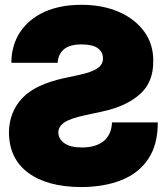

<svg xmlns="http://www.w3.org/2000/svg" viewBox="-20 -757 683 786"><path d="M215.8 -500H26.4Q26.9 -571.3 61.8 -624.8Q96.7 -678.2 160.9 -707.8Q225.1 -737.3 313.5 -737.3Q399.9 -737.3 466.6 -708.3Q533.2 -679.2 570.8 -627.2Q608.4 -575.2 607.4 -505.9Q607.9 -420.4 552.5 -371.1Q497.1 -321.8 400.4 -300.8L328.1 -285.2Q267.1 -272 243.2 -255.6Q219.2 -239.3 218.8 -214.8Q219.2 -188 243.7 -170.7Q268.1 -153.3 315.4 -153.3Q372.1 -153.3 404.3 -179.4Q436.5 -205.6 438.5 -255.9H626Q626 -164.6 586.9 -106.2Q547.9 -47.9 477.5 -19.8Q407.2 8.3 312.5 8.8Q174.3 8.3 95.9 -49.3Q17.6 -106.9 16.6 -214.8Q17.6 -297.9 70.6 -354.7Q123.5 -411.6 244.1 -437.5L303.7 -450.2Q355.5 -461.4 379.2 -477.5Q402.8 -493.7 401.4 -519.5Q401.4 -543.9 380.4 -559.6Q359.4 -575.2 313.5 -575.2Q265.6 -575.2 241.9 -555.4Q218.3 -535.6 215.8 -500Z"/></svg>

Font: Inter Tight Black
Style: Regular
Weight: 900
Designer: Rasmus Andersson
Foundry: rsms
Version: Version 3.004; ttfautohint (v1.8.4.7-5d5b)